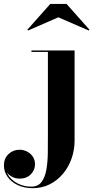

<svg xmlns="http://www.w3.org/2000/svg" viewBox="-140 -724 490 1004"><path d="M31 260Q-13 260 -47 244Q-81 228 -100.2 201Q-119.5 174 -119.5 141Q-119.5 104.5 -95.5 81.8Q-71.5 59 -37.5 59Q-17.5 59 1 68.2Q19.5 77.5 31.2 94.5Q43 111.5 43 135.5Q43 165.5 21 187.8Q-1 210 -37.5 210Q-59.5 210 -77.8 200Q-96 190 -107.2 174.2Q-118.5 158.5 -118.5 141H-111.5Q-111.5 172.5 -93 197.5Q-74.5 222.5 -43.8 237.2Q-13 252 23 252Q59 252 77.2 227.5Q95.5 203 102.5 163Q109.5 123 110 74.8Q110.5 26.5 110.5 -21V-452.5H24.5V-460H250V11.5Q250 60.5 234.2 105.2Q218.5 150 189.2 184.8Q160 219.5 120 239.8Q80 260 31 260ZM7 -564.5 3 -568.5 123 -703.5H208L328 -568.5L324 -564.5L165 -633.5Z"/></svg>

Font: Bodoni Moda 28pt
Style: Bold
Weight: 700
Designer: Owen Earl
Foundry: indestructible type
Version: Version 2.005